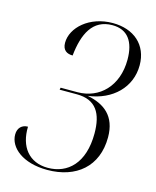

<svg xmlns="http://www.w3.org/2000/svg" viewBox="-111 -800 719 887"><g transform="rotate(15 248.5 -357.0)"><path d="M200 10C338 10 433 -68 433 -208C433 -310 374 -353 293 -369C409 -384 488 -462 488 -567C488 -665 419 -724 318 -724C207 -724 128 -652 128 -579C128 -543 150 -531 177 -531C188 -636 224 -714 319 -714C392 -714 427 -664 427 -578C427 -451 347 -373 242 -373H162L160 -363H242C335 -363 368 -304 368 -209C368 -67 295 0 200 0C110 0 60 -64 63 -160C35 -160 15 -142 15 -110C15 -48 82 10 200 10Z"/></g></svg>

Font: Noto Serif Display Condensed Light
Style: Italic
Weight: 300
Width: 3
Italic angle: -12°
Designer: Monotype Design Team
Foundry: Monotype Imaging Inc.
Version: Version 2.009